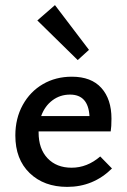

<svg xmlns="http://www.w3.org/2000/svg" viewBox="-20 -725 497 751"><path d="M418 -66Q345 6 243 6Q152 6 96 -48Q40 -102 40 -195Q40 -262 69 -314.5Q98 -367 148 -396Q198 -425 261 -425Q337 -425 376.5 -381Q416 -337 416 -261Q416 -229 413 -211H131V-207Q131 -143 166 -106Q201 -69 260 -69Q321 -69 372 -113ZM141 -271H330Q325 -355 254 -355Q215 -355 185 -332.5Q155 -310 141 -271ZM126 -645 195 -705 328 -530 284 -490Z"/></svg>

Font: Ysabeau Semibold
Style: Regular
Weight: 600
Designer: Christian Thalmann (Catharsis Fonts)
Version: Version 0.003